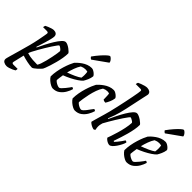

<svg xmlns="http://www.w3.org/2000/svg" viewBox="-70 -1440 2279 2279"><g transform="rotate(45 1069.5 -300.0)"><path d="M66 200Q40 200 19 187.5Q-2 175 -2 149Q-2 139 11.5 92Q25 45 45 -25Q65 -95 86 -173Q93 -198 101.5 -236.5Q110 -275 117.5 -314Q125 -353 130 -381.5Q135 -410 135 -414Q135 -425 129 -429.5Q123 -434 106 -434H47Q47 -442 50 -451Q53 -460 55 -464Q69 -471 89 -479.5Q109 -488 129.5 -494Q150 -500 163 -500Q189 -500 205 -487.5Q221 -475 221 -449Q221 -434 213 -401Q205 -368 193.5 -330Q182 -292 171.5 -259.5Q161 -227 156 -213L163 -208Q183 -252 209 -302Q235 -352 263 -397.5Q291 -443 317 -471.5Q343 -500 364 -500Q379 -500 398 -491Q417 -482 435 -469Q453 -456 465.5 -443.5Q478 -431 479 -425Q479 -388 471.5 -344Q464 -300 452.5 -256.5Q441 -213 429 -175.5Q417 -138 407.5 -114Q398 -90 395 -86Q390 -79 376.5 -65Q363 -51 346.5 -36Q330 -21 315 -10.5Q300 0 291 0Q259 0 210.5 -10Q162 -20 123 -33L91 103Q87 119 94.5 124.5Q102 130 111 130H184Q184 138 182.5 146.5Q181 155 179 160Q169 167 148 176.5Q127 186 104.5 193Q82 200 66 200ZM313 -70Q323 -82 334 -112.5Q345 -143 355 -182.5Q365 -222 373 -262Q381 -302 386 -333Q391 -364 391 -376Q384 -390 365 -403.5Q346 -417 338 -417Q334 -417 318.5 -396.5Q303 -376 281.5 -343Q260 -310 236.5 -271Q213 -232 192 -195Q171 -158 157 -130Q143 -102 141 -90Q188 -76 235 -73Q282 -70 313 -70Z M642 0Q628 0 604.5 -12Q581 -24 558.5 -43.5Q536 -63 524 -84Q524 -128 532.5 -175.5Q541 -223 554.5 -266.5Q568 -310 582 -343.5Q596 -377 606 -394Q615 -405 634 -422.5Q653 -440 678.5 -458Q704 -476 735 -488Q766 -500 800 -500Q816 -500 834.5 -489Q853 -478 866.5 -464Q880 -450 881 -441Q877 -408 862.5 -375.5Q848 -343 835 -323Q818 -304 783 -280.5Q748 -257 704.5 -235Q661 -213 618 -197Q613 -168 610 -143.5Q607 -119 606 -105Q612 -95 627 -84.5Q642 -74 659 -67Q676 -60 688 -60Q698 -60 714 -76Q730 -92 747.5 -113.5Q765 -135 778 -153Q791 -171 794 -176Q803 -176 809.5 -172Q816 -168 818 -163Q809 -130 787 -92Q765 -54 729.5 -27Q694 0 642 0ZM629 -255Q678 -272 722.5 -292.5Q767 -313 793 -332Q794 -340 795.5 -353Q797 -366 797 -375Q797 -410 793 -431Q783 -434 774 -435Q765 -436 755 -436Q727 -436 694 -421Q672 -388 656 -344Q640 -300 629 -255ZM723 -565Q716 -567 707 -575.5Q698 -584 696 -590Q731 -639 763.5 -675.5Q796 -712 820 -733Q844 -754 853 -754Q859 -754 870.5 -745Q882 -736 892 -722Q902 -708 903 -693Z M1011 0Q997 0 973.5 -12Q950 -24 927.5 -43.5Q905 -63 893 -84Q893 -128 901.5 -175.5Q910 -223 923.5 -266.5Q937 -310 951 -343.5Q965 -377 975 -394Q984 -405 1003 -422.5Q1022 -440 1047.5 -458Q1073 -476 1104 -488Q1135 -500 1169 -500Q1185 -500 1203.5 -489Q1222 -478 1235.5 -464Q1249 -450 1250 -441Q1246 -408 1231.5 -375.5Q1217 -343 1204 -323Q1189 -323 1178.5 -326.5Q1168 -330 1163 -334Q1163 -342 1162.5 -361.5Q1162 -381 1161 -401.5Q1160 -422 1157 -431Q1149 -434 1140.5 -435Q1132 -436 1124 -436Q1110 -436 1096.5 -432.5Q1083 -429 1066 -421Q1043 -388 1027 -342.5Q1011 -297 1000.5 -250Q990 -203 984.5 -164.5Q979 -126 977 -105Q983 -95 997.5 -84.5Q1012 -74 1028.5 -67Q1045 -60 1057 -60Q1067 -60 1082 -74Q1097 -88 1112.5 -108.5Q1128 -129 1141.5 -148Q1155 -167 1163 -176Q1172 -176 1178.5 -172Q1185 -168 1187 -163Q1178 -130 1156 -92Q1134 -54 1098.5 -27Q1063 0 1011 0Z M1332 0Q1319 0 1299.5 -8.5Q1280 -17 1265 -28Q1250 -39 1247 -46Q1249 -55 1256.5 -82Q1264 -109 1274.5 -145Q1285 -181 1296 -219Q1307 -257 1315 -289Q1327 -338 1339.5 -393Q1352 -448 1363 -501.5Q1374 -555 1383 -600.5Q1392 -646 1397 -677Q1402 -708 1402 -718Q1402 -734 1380 -734H1303Q1303 -742 1306 -751Q1309 -760 1311 -764Q1325 -771 1346.5 -779.5Q1368 -788 1391 -794Q1414 -800 1429 -800Q1455 -800 1474.5 -787.5Q1494 -775 1494 -749Q1494 -746 1490.5 -731.5Q1487 -717 1481 -689L1429 -446Q1410 -357 1388 -294.5Q1366 -232 1357 -213L1364 -209Q1384 -252 1409 -302.5Q1434 -353 1461 -398Q1488 -443 1513.5 -471.5Q1539 -500 1560 -500Q1575 -500 1595 -491Q1615 -482 1634 -469Q1653 -456 1666 -443.5Q1679 -431 1680 -425Q1680 -388 1672 -343.5Q1664 -299 1651.5 -253.5Q1639 -208 1626.5 -169.5Q1614 -131 1605 -105Q1596 -79 1594 -73L1605 -66Q1615 -76 1631.5 -95.5Q1648 -115 1664 -137.5Q1680 -160 1690 -176Q1699 -176 1705.5 -172Q1712 -168 1714 -163Q1709 -142 1695 -114.5Q1681 -87 1663 -60.5Q1645 -34 1626 -17Q1607 0 1591 0Q1578 0 1560.5 -8Q1543 -16 1530 -27.5Q1517 -39 1514 -47Q1519 -58 1531 -94Q1543 -130 1557.5 -178.5Q1572 -227 1583 -279.5Q1594 -332 1596 -376Q1592 -385 1580 -393Q1568 -401 1556.5 -406.5Q1545 -412 1539 -412Q1535 -412 1519 -391Q1503 -370 1480.5 -336.5Q1458 -303 1434 -264Q1410 -225 1388.5 -188Q1367 -151 1353 -125Q1349 -110 1345.5 -95Q1342 -80 1342 -60Q1342 -36 1349 -15Q1348 -12 1343.5 -7.5Q1339 -3 1332 0Z M1880 0Q1866 0 1842.5 -12Q1819 -24 1796.5 -43.5Q1774 -63 1762 -84Q1762 -128 1770.5 -175.5Q1779 -223 1792.5 -266.5Q1806 -310 1820 -343.5Q1834 -377 1844 -394Q1853 -405 1872 -422.5Q1891 -440 1916.5 -458Q1942 -476 1973 -488Q2004 -500 2038 -500Q2054 -500 2072.5 -489Q2091 -478 2104.5 -464Q2118 -450 2119 -441Q2115 -408 2100.5 -375.5Q2086 -343 2073 -323Q2056 -304 2021 -280.5Q1986 -257 1942.5 -235Q1899 -213 1856 -197Q1851 -168 1848 -143.5Q1845 -119 1844 -105Q1850 -95 1865 -84.5Q1880 -74 1897 -67Q1914 -60 1926 -60Q1936 -60 1952 -76Q1968 -92 1985.5 -113.5Q2003 -135 2016 -153Q2029 -171 2032 -176Q2041 -176 2047.5 -172Q2054 -168 2056 -163Q2047 -130 2025 -92Q2003 -54 1967.5 -27Q1932 0 1880 0ZM1867 -255Q1916 -272 1960.5 -292.5Q2005 -313 2031 -332Q2032 -340 2033.5 -353Q2035 -366 2035 -375Q2035 -410 2031 -431Q2021 -434 2012 -435Q2003 -436 1993 -436Q1965 -436 1932 -421Q1910 -388 1894 -344Q1878 -300 1867 -255ZM1961 -565Q1954 -567 1945 -575.5Q1936 -584 1934 -590Q1969 -639 2001.5 -675.5Q2034 -712 2058 -733Q2082 -754 2091 -754Q2097 -754 2108.5 -745Q2120 -736 2130 -722Q2140 -708 2141 -693Z"/></g></svg>

Font: Texturina 72pt 72pt Medium
Style: Italic
Weight: 500
Italic angle: -11°
Designer: Guillermo Torres Carreño
Foundry: Omnibus-Type
Version: Version 1.002; ttfautohint (v1.8.3)